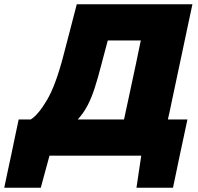

<svg xmlns="http://www.w3.org/2000/svg" viewBox="-95 -733 934 904"><path d="M-75 151Q-66.5 112 -58.5 72.5Q-50 32.5 -41.5 -6.5Q-33 -47 -24.5 -88.5Q-15.5 -130 -7 -170.5H50Q86 -193.5 126.8 -263Q167.5 -332.5 203 -469Q220 -533.5 236 -595.5Q252 -657.5 266.5 -713H811Q798.5 -655 786.8 -599.5Q775 -544 760 -473L715.5 -263.5Q710 -238.5 705.5 -215.5Q700.5 -192 695.5 -170.5H787.5Q779 -130 770 -88.5Q761 -47 752.5 -7Q744.5 32 736 72Q727.5 112 719.5 151H547.5L570 0H138L97 151ZM381.5 -426Q365.5 -363.5 350.5 -317.5Q335.5 -271.5 317 -236Q298.5 -200.5 271 -170.5H489Q493.5 -192 498.5 -215.2Q503.5 -238.5 509 -263.5L547 -441.5Q552.5 -469 557.8 -494Q563 -519 568 -542.5H412.5Q404.5 -513.5 397 -484.5Q389.5 -455 381.5 -426Z"/></svg>

Font: Heraclito ExtraBold
Style: Italic
Weight: 800
Italic angle: -12°
Designer: Kostas Bartsokas (font) & Cristiano Sobral (main changes)
Foundry: Kostas Bartsokas (font) & Cristiano Sobral (main changes)
Version: Version 1.00;July 8, 2020;FontCreator 13.0.0.2655 64-bit